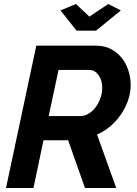

<svg xmlns="http://www.w3.org/2000/svg" viewBox="-20 -938 682 958"><path d="M282 -886 359 -918 426 -855 520 -918 583 -886 459 -785H362ZM10 0 161 -710H461Q501 -710 533 -693.5Q565 -677 587 -649.5Q609 -622 620.5 -586.5Q632 -551 632 -514Q632 -475 619 -437.5Q606 -400 583.5 -367Q561 -334 530.5 -308Q500 -282 464 -267L560 0H404L320 -238H197L147 0ZM382 -359Q402 -359 421.5 -370.5Q441 -382 456 -401.5Q471 -421 480.5 -446.5Q490 -472 490 -500Q490 -538 471.5 -563.5Q453 -589 426 -589H272L223 -359Z"/></svg>

Font: PTCRaleway
Style: Bold Italic
Weight: 700
Italic angle: -12°
Designer: Matt McInerney, Pablo Impallari, Rodrigo Fuenzalida
Foundry: Matt McInerney, Pablo Impallari, Rodrigo Fuenzalida
Version: Version 3.000g; ttfautohint (v1.5) -l 8 -r 28 -G 28 -x 14 -D